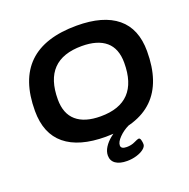

<svg xmlns="http://www.w3.org/2000/svg" viewBox="-154 -856 1185 1201"><g transform="rotate(-20 438.5 -256.0)"><path d="M417 8Q240 8 147.5 -68Q55 -144 55 -295Q55 -708 482 -708Q658 -708 750 -632.5Q842 -557 842 -407Q842 8 417 8ZM431 -123Q683 -123 683 -388Q683 -483 628 -530Q573 -577 468 -577Q214 -577 214 -314Q214 -219 269.5 -171Q325 -123 431 -123ZM491 196Q442 196 415 177Q388 158 388 123Q388 96 405 69Q422 42 450.5 19Q479 -4 511 -17L575 -10Q537 8 508.5 37Q480 66 480 89Q480 113 518 113Q549 113 573.5 101Q598 89 605 89Q614 89 618 103.5Q622 118 622 132Q622 148 603 163Q584 178 554 187Q524 196 491 196Z"/></g></svg>

Font: Asap Expanded Expanded Regular
Style: Bold Italic
Weight: 700
Width: 7
Italic angle: -6°
Designer: Pablo Cosgaya
Foundry: Omnibus-Type
Version: Version 3.001; ttfautohint (v1.8.4.7-5d5b)